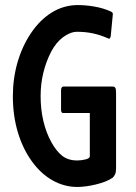

<svg xmlns="http://www.w3.org/2000/svg" viewBox="-20 -677 540 761"><path d="M427 27Q414 36 397.5 42.5Q381 49 360.5 54Q340 59 321 61.5Q302 64 286 64Q235 64 188.5 38Q142 12 106 -38Q70 -88 50.5 -153.5Q31 -219 31 -296Q31 -366 49.5 -430Q68 -494 103 -546Q138 -598 184.5 -627Q231 -656 286 -657Q319 -657 354 -651Q389 -645 418 -632Q425 -629 426.5 -625.5Q428 -622 427 -618L419 -535Q418 -528 415.5 -525Q413 -522 406 -526Q376 -539 347 -545Q318 -551 286 -551Q259 -551 230.5 -530Q202 -509 182.5 -471.5Q163 -434 152 -389.5Q141 -345 141 -296Q141 -243 152 -197Q163 -151 183 -114.5Q203 -78 226.5 -59.5Q250 -41 286 -41Q302 -41 318.5 -45Q335 -49 336 -57V-229H230Q226 -229 224 -232.5Q222 -236 222 -241V-320Q222 -326 224.5 -330Q227 -334 231 -334H425Q434 -334 437 -329Q440 -324 440 -309V-9Q440 6 436 14Q432 22 427 27Z"/></svg>

Font: NanumGothicCoding
Style: Bold
Weight: 700
Monospace: yes
Designer: Kwon Bruce; Nicolas Noh; Sung-woo Choi; Go-un Cha; Soo-hyun Park;
Foundry: NHN Corporation
Version: Version 2.000;PS 1;hotconv 1.0.49;makeotf.lib2.0.14853